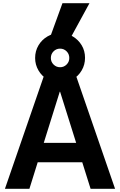

<svg xmlns="http://www.w3.org/2000/svg" viewBox="-20 -1188 755 1208"><path d="M11 0 263 -730H452L704 0H550L358 -611H356L165 0ZM158 -167V-289H558V-167ZM358 -667Q315 -667 279 -688Q243 -709 222 -745Q201 -781 201 -823Q201 -867 222 -902.5Q243 -938 279 -959Q315 -980 358 -980Q402 -980 437.5 -959Q473 -938 494 -903Q515 -868 515 -824Q515 -781 494 -745Q473 -709 437 -688Q401 -667 358 -667ZM358 -765Q382 -765 399 -782Q416 -799 416 -823Q416 -848 399 -865Q382 -882 358 -882Q334 -882 317 -865Q300 -848 300 -823Q300 -799 317 -782Q334 -765 358 -765ZM423 -948H293L373 -1168H543Z"/></svg>

Font: M PLUS 2
Style: Bold
Weight: 700
Designer: Coji Morishita
Foundry: UNDERFOREST DESIGN
Version: Version 1.001